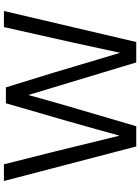

<svg xmlns="http://www.w3.org/2000/svg" viewBox="112 -826 714 978"><g transform="rotate(-90 469.0 -337.0)"><path d="M315 0H212L36 -674H121L184 -424L267 -85Q324 -295 432 -664H513L587 -424L689 -82Q727 -263 820 -674H902L744 0H640L474 -550Q445 -439 315 0Z"/></g></svg>

Font: Hind Vadodara
Style: Regular
Weight: 400
Designer: Hitesh Malaviya
Foundry: Indian Type Foundry
Version: Version 0.702;PS 1.0;hotconv 1.0.81;makeotf.lib2.5.63406